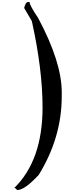

<svg xmlns="http://www.w3.org/2000/svg" viewBox="-20 -1562 780 1945"><path d="M263.7 -1542Q240.2 -1542 224.6 -1481.4L302.7 -1347.7Q411.1 -858.4 411.1 -472.7Q411.1 61.5 124 342.8H131.8L155.3 363.3Q229.5 363.3 372.1 210Q605.5 -168.9 605.5 -585.9V-626Q605.5 -933.6 365.2 -1381.8Q279.3 -1508.8 279.3 -1542Z"/></svg>

Font: Elementary Gothic 
Style: Regular
Weight: 400
Designer: Bill Roach / W.K. Roach
Version: Version 1.00 April 18, 2012, initial release